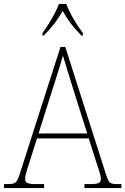

<svg xmlns="http://www.w3.org/2000/svg" viewBox="-23 -951 634 971"><path d="M192 -784V-771H198C243 -817 266 -847 294 -896C321 -847 344 -817 389 -771H396V-784C367 -822 328 -886 312 -931H275C259 -886 220 -822 192 -784ZM-3 0H200V-20H158C111 -20 104 -29 104 -47C104 -67 122 -119 129 -140L164 -251H426L463 -134C470 -113 487 -66 487 -48C487 -28 481 -20 433 -20H404V0H591V-20H575C533 -20 528 -24 515 -63L307 -714H283L80 -81C63 -27 58 -20 16 -20H-3ZM172 -276 247 -513C262 -563 288 -638 295 -670C307 -631 328 -563 347 -501L418 -276Z"/></svg>

Font: Noto Serif Armenian SemiCondensed Thin
Style: Regular
Weight: 100
Width: 4
Designer: Monotype Design Team
Foundry: Monotype Imaging Inc.
Version: Version 2.008